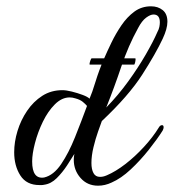

<svg xmlns="http://www.w3.org/2000/svg" viewBox="-20 -582 551 609"><path d="M291 7Q257 7 235.5 -17.5Q214 -42 214 -75Q214 -80 214.5 -85Q215 -90 216 -94Q207 -79 192.5 -57Q178 -35 160 -17Q142 1 120 4Q116 5 112 5Q108 5 105 5Q64 5 44.5 -25.5Q25 -56 25 -99Q25 -132 35.5 -166.5Q46 -201 66 -230.5Q86 -260 114 -278Q142 -296 178 -296Q190 -296 208 -291.5Q226 -287 242 -281Q258 -275 264 -269Q272 -287 283 -323Q294 -359 310 -396Q320 -419 333.5 -447Q347 -475 365 -501.5Q383 -528 406 -545Q429 -562 459 -562Q481 -562 496 -550Q511 -538 511 -513Q511 -491 496 -459Q474 -412 431 -345Q388 -278 303 -198Q299 -187 291 -164.5Q283 -142 276.5 -115Q270 -88 270 -65Q270 -45 276.5 -33Q283 -21 297 -21Q302 -21 307 -22Q312 -23 319 -26Q347 -38 377.5 -61.5Q408 -85 436.5 -116Q465 -147 484 -178Q488 -185 494 -185Q499 -185 499 -178Q499 -174 496 -168Q479 -141 452 -107Q425 -73 394.5 -44.5Q364 -16 334 -3Q313 7 291 7ZM317 -241Q355 -280 386.5 -323.5Q418 -367 442 -408.5Q466 -450 479 -480Q484 -489 485.5 -497Q487 -505 487 -511Q487 -536 467 -536Q457 -536 443.5 -526Q430 -516 418 -493Q387 -437 365 -371.5Q343 -306 317 -241ZM120 -19Q150 -26 174 -61.5Q198 -97 218 -147Q238 -197 256 -246Q251 -252 242.5 -259Q234 -266 219 -270Q210 -273 201 -273Q176 -273 154 -251Q132 -229 116 -196Q100 -163 91 -128.5Q82 -94 82 -70Q82 -13 120 -19ZM265 -377Q264 -377 264 -379Q264 -382 266.5 -389.5Q269 -397 271 -397H409Q410 -397 410 -394Q410 -390 408.5 -383.5Q407 -377 405 -377Z"/></svg>

Font: Gwendolyn
Style: Bold
Weight: 700
Designer: Robert E. Leuschke
Foundry: Robert E. Leuschke
Version: Version 1.010; ttfautohint (v1.8.3)